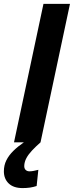

<svg xmlns="http://www.w3.org/2000/svg" viewBox="-61 -734 381 990"><path d="M11.2 0 163.1 -713.9H299.8L147.9 0ZM55.7 235.8Q8.8 235.8 -16.1 211.9Q-41 188 -41 149.4Q-41 118.2 -28.1 92.3Q-15.1 66.4 8.1 43.7Q31.2 21 62 0H147.9Q123 22 104.2 42Q85.4 62 75 81.5Q64.5 101.1 64 122.1Q64 135.3 71.5 142.3Q79.1 149.4 90.8 149.4Q102.1 149.4 113.3 147Q124.5 144.5 136.7 141.6L127.9 225.1Q111.3 230.5 93.8 233.2Q76.2 235.8 55.7 235.8Z"/></svg>

Font: Open Sans SemiCondensed
Style: Bold Italic
Weight: 700
Width: 4
Italic angle: -12°
Designer: Monotype Design Team
Foundry: Monotype Imaging Inc.
Version: Version 3.003